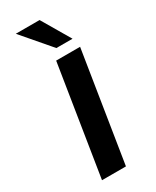

<svg xmlns="http://www.w3.org/2000/svg" viewBox="-238 -1009 867 1070"><g transform="rotate(-30 195.5 -473.5)"><path d="M78 0 190 -705H344L232 0ZM226 -765 70 -947H223L330 -765Z"/></g></svg>

Font: Nunito Sans 7pt Expanded
Style: Bold Italic
Weight: 700
Width: 7
Italic angle: -9°
Designer: Vernon Adams
Foundry: Vernon Adams
Version: Version 3.101;gftools[0.9.27]